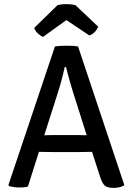

<svg xmlns="http://www.w3.org/2000/svg" viewBox="-20 -910 648 937"><path d="M429 -169 368 -168H231L170 -169L116 1Q100 5 74.5 5Q49 5 24 -2L21 -7L248 -683Q268 -687 306 -687Q344 -687 361 -683L587 -6Q565 7 534.5 7Q504 7 491.5 -4Q479 -15 469 -46ZM196 -250 249 -251H352Q354 -251 374 -250.5Q394 -250 403 -250L354 -405Q324 -496 302 -583H296Q280 -511 258 -444ZM416 -737 304 -812 190 -730Q177 -735 164 -747.5Q151 -760 147 -774L261 -885Q282 -890 304 -890Q326 -890 348 -885L459 -780Q454 -765 441.5 -753Q429 -741 416 -737Z"/></svg>

Font: Signika Negative
Style: Regular
Weight: 400
Designer: Anna Giedrys
Foundry: Anna Giedrys
Version: Version 1.001